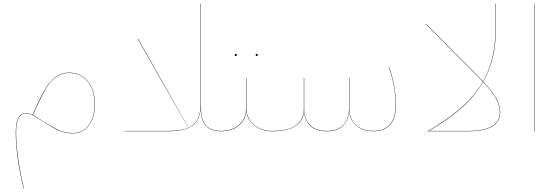

<svg xmlns="http://www.w3.org/2000/svg" viewBox="-20 -750 3175 1097"><path d="M522 -153Q522 -79 488 -33.5Q454 12 394 12Q350 12 311 -6.5Q272 -25 222 -58Q188 -80 167.5 -91Q147 -102 129 -102Q102 -102 87 -77Q72 -52 72 6Q72 137 117 327H115Q70 142 70 6Q70 -53 85.5 -78.5Q101 -104 129 -104Q144 -104 166 -94Q207 -189 237.5 -239.5Q268 -290 299.5 -312.5Q331 -335 374 -335Q441 -335 481.5 -286.5Q522 -238 522 -153ZM520 -153Q520 -237 480.5 -285Q441 -333 374 -333Q332 -333 300.5 -311Q269 -289 239.5 -238.5Q210 -188 168 -93Q185 -85 223 -59Q277 -25 314 -7.5Q351 10 394 10Q454 10 487 -35Q520 -80 520 -153Z M1243 -1 1242 0Q1186 0 1156 -31.5Q1126 -63 1127 -140Q1124 -63 1079.5 -31.5Q1035 0 937 0H692V-2H937Q1014 -2 1056 -20L767 -527L769 -528L936 -234L1057 -20Q1092 -36 1109 -68.5Q1126 -101 1126 -155V-730H1128V-144Q1128 -64 1157 -33Q1186 -2 1242 -2Z M1241 -1 1242 -2Q1307 -2 1346.5 -37.5Q1386 -73 1386 -131V-304H1388V-131Q1388 -74 1430 -38Q1472 -2 1532 -2L1533 -1L1532 0Q1473 0 1431 -35Q1389 -70 1387 -120Q1385 -68 1346 -34Q1307 0 1242 0ZM1321 -436Q1321 -442 1327 -442Q1333 -442 1333 -436Q1333 -430 1327 -430Q1321 -430 1321 -436ZM1441 -436Q1441 -442 1447 -442Q1453 -442 1453 -436Q1453 -430 1447 -430Q1441 -430 1441 -436Z M1531 -1 1532 -2Q1630 -2 1673 -35.5Q1716 -69 1716 -131V-304H1718V-131Q1718 -70 1751 -36Q1784 -2 1849 -2Q1910 -2 1942 -36.5Q1974 -71 1974 -131V-304H1976V-131Q1976 -71 2013 -36.5Q2050 -2 2113 -2Q2175 -2 2207.5 -38.5Q2240 -75 2240 -147Q2240 -205 2230.5 -258Q2221 -311 2201 -368L2203 -369Q2242 -258 2242 -147Q2242 -74 2209 -37Q2176 0 2113 0Q2051 0 2014 -33.5Q1977 -67 1975 -120Q1973 -67 1941.5 -33.5Q1910 0 1849 0Q1784 0 1751.5 -32.5Q1719 -65 1717 -120Q1712 0 1532 0Z M2838 -108Q2838 -55 2792.5 -27.5Q2747 0 2657 0H2426V-2Q2540 -68 2617 -136.5Q2694 -205 2739 -283L2702 -321L2412 -613L2414 -614L2703 -323L2740 -285Q2811 -411 2811 -582V-730H2813V-582Q2813 -409 2741 -284Q2791 -230 2814.5 -189.5Q2838 -149 2838 -108ZM2836 -108Q2836 -148 2812.5 -189Q2789 -230 2740 -282Q2695 -203 2619 -135Q2543 -67 2430 -2H2657Q2746 -2 2791 -29Q2836 -56 2836 -108Z M3033 0V-730H3035V0Z"/></svg>

Font: FiraGO Two
Style: Regular
Weight: 100
Designer: bBox Type
Foundry: bBox Type GmbH
Version: Version 1.001